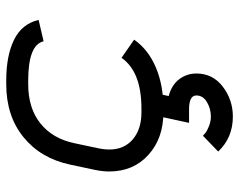

<svg xmlns="http://www.w3.org/2000/svg" viewBox="-98 -454 795 640"><g transform="rotate(-90 300.0 -134.5)"><path d="M351.1 -438.5H338.9Q258.8 -438.5 208 -397.7Q157.2 -356.9 142.1 -284.2L124.5 -201.2Q121.1 -184.6 121.1 -168.5Q121.1 -118.7 155 -89.8Q189 -61 245.1 -61H257.3Q380.4 -61 426.8 -127.4L487.3 -85.4Q454.6 -38.6 395.3 -13.2Q335.9 12.2 257.3 12.2H245.1Q158.7 12.2 103.3 -37.8Q47.9 -87.9 47.9 -168.5Q47.9 -190.4 53.2 -215.8L70.8 -298.8Q91.8 -397 162.4 -454.3Q232.9 -511.7 338.9 -511.7H351.1Q434.1 -511.7 487.1 -485.6Q540 -459.5 553.2 -403.8L481.9 -387.2Q469.7 -438.5 351.1 -438.5ZM301.3 122.1Q301.3 97.7 255.4 97.7H210L231 0.5H305.7L299.3 29.8Q336.4 39.6 355.5 64.9Q374.5 90.3 374.5 122.1Q374.5 176.8 330.6 210.2Q286.6 243.7 231 243.7Q160.6 243.7 114.3 194.8L167 144Q171.4 148.4 177.7 153.3Q184.1 158.2 199.7 164.3Q215.3 170.4 231 170.4Q257.3 170.4 279.3 157.2Q301.3 144 301.3 122.1Z"/></g></svg>

Font: Anka/Coder
Style: Italic
Weight: 400
Italic angle: -12°
Monospace: yes
Version: Version 001.100